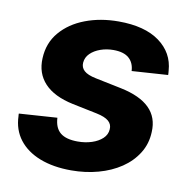

<svg xmlns="http://www.w3.org/2000/svg" viewBox="-67 -610 680 688"><g transform="rotate(10 273.0 -266.5)"><path d="M235.4 11.2Q169.9 11.2 121.1 -7.8Q72.3 -26.9 44.9 -62.5Q17.6 -98.1 16.1 -147.5Q15.6 -149.9 15.6 -152.1Q15.6 -154.3 15.6 -156.7L154.3 -166Q156.2 -128.9 177.2 -111.8Q198.2 -94.7 240.7 -94.7Q268.1 -94.7 291.5 -102.3Q314.9 -109.9 330.1 -124Q345.2 -138.2 346.2 -157.7Q347.7 -175.8 334.2 -187.5Q320.8 -199.2 290 -205.6L200.2 -224.1Q130.4 -238.8 96.2 -275.4Q62 -312 64.9 -367.2Q67.4 -422.9 101.1 -462.4Q134.8 -502 189.7 -522.9Q244.6 -543.9 311 -543.9Q406.2 -543.9 459.7 -504.9Q513.2 -465.8 517.6 -401.4Q518.1 -397.5 518.3 -393.6Q518.6 -389.6 518.6 -385.7L387.2 -377Q385.7 -406.7 366.9 -423.3Q348.1 -439.9 310.1 -439.9Q285.6 -439.9 263.4 -432.1Q241.2 -424.3 226.8 -410.2Q212.4 -396 210.9 -376.5Q209.5 -358.9 222.2 -347.2Q234.9 -335.4 265.6 -329.1L360.4 -309.6Q431.2 -294.9 465.1 -261.2Q499 -227.5 496.1 -174.3Q494.6 -131.3 473.1 -96.9Q451.7 -62.5 415.8 -38.3Q379.9 -14.2 333.5 -1.5Q287.1 11.2 235.4 11.2Z"/></g></svg>

Font: Inter 20pt
Style: Bold Italic
Weight: 700
Italic angle: -9.3988°
Version: Version 4.001;git-66647c0bb